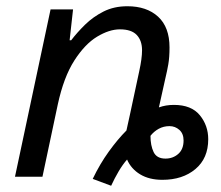

<svg xmlns="http://www.w3.org/2000/svg" viewBox="-20 -566 707 615"><path d="M336 29 277 7Q300 -41 328.5 -80.5Q357 -120 385 -148Q388 -161 390.5 -173Q393 -185 396 -198L426 -338Q435 -379 435 -405Q435 -436 418 -454Q401 -472 364 -472Q330 -472 291 -448.5Q252 -425 218 -372Q184 -319 165 -231L116 0H28L142 -536H214L203 -437H208Q227 -462 252.5 -487Q278 -512 311.5 -529Q345 -546 388 -546Q450 -546 486.5 -512.5Q523 -479 523 -414Q523 -382 519 -359.5Q515 -337 511 -321L489 -222Q511 -230 537 -230Q593 -230 620 -197Q647 -164 647 -120Q647 -59 606 -24.5Q565 10 500 10Q458 10 429 -7.5Q400 -25 387 -55Q373 -39 360 -17Q347 5 336 29ZM510 -58Q534 -58 551 -73Q568 -88 568 -116Q568 -138 554.5 -150Q541 -162 523 -162Q504 -162 488.5 -153.5Q473 -145 462 -131Q462 -100 472 -79Q482 -58 510 -58Z"/></svg>

Font: Noto IKEA Latin
Style: Italic
Weight: 400
Italic angle: -12°
Designer: Monotype Design Team
Foundry: Monotype Imaging Inc.
Version: Version 1.0